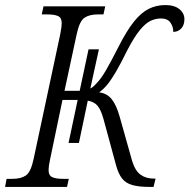

<svg xmlns="http://www.w3.org/2000/svg" viewBox="-41 -739 749 759"><path d="M-21 0 -15 -32H8Q42 -32 61.5 -45.5Q81 -59 92 -111L197 -603Q203 -634 203 -647Q203 -669 188.5 -675.5Q174 -682 146 -682H124L131 -714H375L368 -682H346Q312 -682 292.5 -668.5Q273 -655 262 -603L214 -380H272H274L309 -544H350L316 -389Q328 -395 340 -409Q358 -427 377.5 -460.5Q397 -494 428 -555Q460 -618 488.5 -653.5Q517 -689 547 -704Q577 -719 613 -719Q648 -719 668 -703Q688 -687 688 -663Q688 -640 675.5 -626.5Q663 -613 644 -613Q644 -634 632.5 -650Q621 -666 595 -666Q574 -666 554 -656.5Q534 -647 511.5 -619.5Q489 -592 462 -540Q436 -487 417.5 -455.5Q399 -424 384 -405.5Q369 -387 351 -374Q382 -370 400.5 -347Q419 -324 432 -278L481 -104Q493 -64 514.5 -48.5Q536 -33 567 -33H574L566 0H553Q508 0 482 -7.5Q456 -15 441.5 -33.5Q427 -52 418 -85L368 -269Q358 -305 344.5 -321Q331 -337 306 -341L271 -174H230L266 -344H206L157 -109Q154 -96 152.5 -85Q151 -74 151 -67Q151 -45 166 -38.5Q181 -32 208 -32H231L224 0Z"/></svg>

Font: Noto Serif SemiCondensed Light
Style: Italic
Weight: 300
Width: 4
Italic angle: -12°
Designer: Monotype Design Team
Foundry: Monotype Imaging Inc.
Version: Version 2.013; ttfautohint (v1.8.4.7-5d5b)